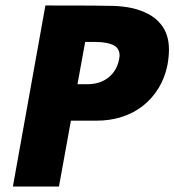

<svg xmlns="http://www.w3.org/2000/svg" viewBox="-20 -680 636 700"><path d="M195 0H27L145.5 -660Q363 -660 393 -658.5Q427.5 -657.5 461.5 -650.5Q492.5 -643.5 520.2 -629.2Q548 -615 567 -591Q596 -555 596 -499Q596 -474 590.5 -443Q581 -396 558 -358.5Q535 -321 501.5 -294.5Q468 -268 424.8 -254Q381.5 -240 331 -240H238.5ZM298.5 -373Q344 -373 375 -397Q411 -426 416 -476Q416 -502.5 397 -513.5Q372 -527 329 -527H290.5L262.5 -373Z"/></svg>

Font: Lucymar Sans ExtraBold
Style: Italic
Weight: 800
Italic angle: -10°
Foundry: The League of Moveable Type (original font) / Main changes by Cristiano Sobral with portions from Mirco Monsees
Version: Version 2.00;August 30, 2020;FontCreator 13.0.0.2681 64-bit